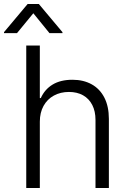

<svg xmlns="http://www.w3.org/2000/svg" viewBox="-59 -933 632 953"><path d="M138.7 0H71.3V-707H138.7V-446.3H143.6Q163.1 -489.7 202.4 -513.4Q241.7 -537.1 300.8 -537.1Q355 -537.1 395.8 -514.6Q436.5 -492.2 459 -448.5Q481.4 -404.8 481.4 -342.8V0H415V-337.9Q415 -380.9 398.9 -412.1Q382.8 -443.4 353.3 -460Q323.7 -476.6 283.2 -476.6Q241.2 -476.6 208.5 -458.7Q175.8 -440.9 157.2 -407.5Q138.7 -374 138.7 -329.1ZM106.4 -867.2 25.4 -768.6H-39.1V-773.4L78.1 -913.1H133.8L251 -773.4V-768.6H186.5Z"/></svg>

Font: Pretendard Light
Style: Regular
Weight: 300
Designer: Base glyphs from Inter by Rasmus Andersson; Hangeul glyphs from Noto Sans CJK(Source Han Sans) by Jang Soo-young and Kan
Foundry: Kil Hyung-jin
Version: Version 1.309